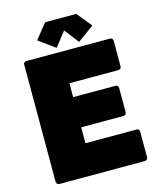

<svg xmlns="http://www.w3.org/2000/svg" viewBox="-133 -1014 912 1107"><g transform="rotate(-15 323.0 -461.0)"><path d="M592 0H82Q66 0 64 -18V-716Q64 -733 82 -734H580Q597 -734 598 -716V-564Q598 -548 580 -546H288V-463H540Q557 -463 558 -445V-301Q558 -285 540 -283H288V-188H592Q609 -188 610 -170V-18Q610 -2 592 0ZM404 -762 337 -848 270 -762 172 -833 244 -922H430L502 -833Z"/></g></svg>

Font: YamahaIndonesia935. App Black
Style: Regular
Weight: 900
Designer: Dalton Maag Ltd
Foundry: Dalton Maag Ltd
Version: Version 1.002; January 01, 2024; Regular/Italic